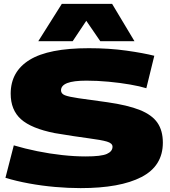

<svg xmlns="http://www.w3.org/2000/svg" viewBox="-20 -958 875 988"><path d="M774 -671 733 -504Q701 -514 649.5 -523Q598 -532 539 -537.5Q480 -543 425 -543Q358 -543 326 -530.5Q294 -518 294 -493Q294 -476 313.5 -468Q333 -460 384.5 -452.5Q436 -445 532 -432Q637 -417 699.5 -392Q762 -367 790 -326.5Q818 -286 818 -224Q818 -104 708 -47Q598 10 395 10Q331 10 263 4Q195 -2 129.5 -14Q64 -26 8 -43L51 -210Q108 -193 172 -180Q236 -167 300 -160Q364 -153 421 -153Q501 -153 530 -166Q559 -179 559 -203Q559 -221 530 -229.5Q501 -238 435.5 -246.5Q370 -255 262 -273Q141 -297 88 -344.5Q35 -392 35 -476Q35 -590 132.5 -650Q230 -710 437 -710Q542 -710 630.5 -697.5Q719 -685 774 -671ZM177 -746 298 -938H557L672 -746H496L424 -851L354 -746Z"/></svg>

Font: Georama Extended ExtraBold
Style: Regular
Weight: 800
Width: 7
Designer: Jean-Baptiste Levee
Foundry: Production Type
Version: Version 1.000